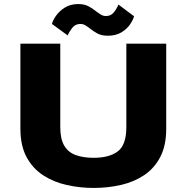

<svg xmlns="http://www.w3.org/2000/svg" viewBox="-20 -915 915 946"><path d="M441.5 11Q373 11 308.5 -3.5Q244 -18 192.5 -51.5Q141 -85 110.8 -141.2Q80.5 -197.5 80.5 -281.5V-700H277V-289Q277 -230 296.8 -197Q316.5 -164 353.5 -150.8Q390.5 -137.5 441.5 -137.5Q518 -137.5 560.2 -169Q602.5 -200.5 602.5 -289V-700H799V-281.5Q799 -197.5 769.5 -141.2Q740 -85 689.5 -51.5Q639 -18 574.8 -3.5Q510.5 11 441.5 11ZM511 -739Q480 -739 460 -750Q440 -761 424.5 -773.5Q412.5 -783 401 -790Q389.5 -797 376 -797Q350.5 -797 335.5 -777.2Q320.5 -757.5 313.5 -740.5L236 -797Q239 -812 254.5 -835.2Q270 -858.5 298 -876.8Q326 -895 365.5 -895Q396 -895 416.2 -884Q436.5 -873 452 -860.5Q465 -850.5 476.8 -843.2Q488.5 -836 502.5 -836Q527 -836 542 -855.5Q557 -875 563.5 -892.5L640.5 -835Q636.5 -818.5 621.5 -795.8Q606.5 -773 579 -756Q551.5 -739 511 -739Z"/></svg>

Font: Trispace SemiExpanded ExtraBold
Style: Regular
Weight: 800
Width: 6
Designer: Tyler Finck
Foundry: Etcetera Type Company
Version: Version 1.210; ttfautohint (v1.8.3)